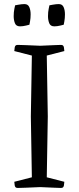

<svg xmlns="http://www.w3.org/2000/svg" viewBox="-20 -920 385 940"><path d="M136 -648 50 -670Q50 -675 52 -687.5Q54 -700 65 -700Q65 -700 73.5 -700Q82 -700 106 -699Q130 -698 177 -696Q224 -698 245.5 -699Q267 -700 273.5 -700Q280 -700 280 -700Q291 -700 293 -687.5Q295 -675 295 -670L209 -648L214 -350L209 -52L295 -30Q295 -25 293 -12.5Q291 0 280 0Q280 0 273.5 0Q267 0 245.5 -1Q224 -2 177 -4Q130 -2 106 -1Q82 0 73.5 0Q65 0 65 0Q54 0 52 -12.5Q50 -25 50 -30L136 -52L131 -350ZM100 -900Q117 -900 123.5 -885Q130 -870 130 -850Q130 -831 127 -815Q124 -799 124 -799Q124 -799 108 -795Q92 -791 78 -791Q59 -791 53 -806.5Q47 -822 47 -841Q47 -861 50.5 -877.5Q54 -894 54 -894Q54 -894 70.5 -897Q87 -900 100 -900ZM268 -900Q285 -900 291.5 -885Q298 -870 298 -850Q298 -831 295 -815Q292 -799 292 -799Q292 -799 276 -795Q260 -791 246 -791Q227 -791 221 -806.5Q215 -822 215 -841Q215 -861 218.5 -877.5Q222 -894 222 -894Q222 -894 238.5 -897Q255 -900 268 -900Z"/></svg>

Font: Mate SC
Style: Regular
Weight: 400
Designer: Eduardo Rodriguez Tunni
Foundry: Eduardo Rodriguez Tunni
Version: Version 1.003; ttfautohint (v1.8.4.7-5d5b);gftools[0.9.24]